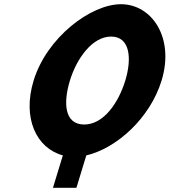

<svg xmlns="http://www.w3.org/2000/svg" viewBox="-20 -740 806 913"><path d="M312.5 -357C344.4 -461.6 418.5 -566.1 508.4 -566.1C598.9 -566.1 607.8 -461.6 575.8 -357C543.9 -252.5 473.5 -147.9 380.5 -147.9C285.1 -147.9 280.5 -252.5 312.5 -357ZM139.9 -357C85.5 -178.9 152.2 -35.4 278.9 -1.1L231.8 153H343.4L390.4 -0.9C535.1 -35 693.8 -178.6 748.4 -357C811 -561.9 701.2 -720 555.4 -720C411.5 -720 202.6 -561.9 139.9 -357Z"/></svg>

Font: Hussar
Style: BdSuprConOblThree
Weight: 700
Foundry: Cannot Into Space Fonts
Version: Version 2.00